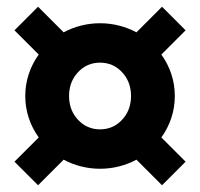

<svg xmlns="http://www.w3.org/2000/svg" viewBox="-20 -660 594 570"><path d="M277 -159Q248 -159 220.5 -166Q193 -173 169 -186L93 -110L23 -180L95 -252Q76 -278 65.5 -309.5Q55 -341 55 -375Q55 -409 65.5 -440.5Q76 -472 95 -498L23 -570L93 -640L169 -564Q193 -577 220.5 -584Q248 -591 277 -591Q306 -591 333.5 -584Q361 -577 385 -564L461 -640L531 -570L459 -498Q478 -472 488.5 -440.5Q499 -409 499 -375Q499 -341 488.5 -309.5Q478 -278 459 -252L531 -180L461 -110L385 -186Q361 -173 333.5 -166Q306 -159 277 -159ZM277 -276Q316 -276 342.5 -304.5Q369 -333 369 -375Q369 -417 342.5 -445.5Q316 -474 277 -474Q238 -474 211.5 -445.5Q185 -417 185 -375Q185 -333 211.5 -304.5Q238 -276 277 -276Z"/></svg>

Font: Wix Madefor Text ExtraBold
Style: Regular
Weight: 800
Designer: Dalton Maag Ltd
Foundry: Dalton Maag Ltd
Version: Version 3.100